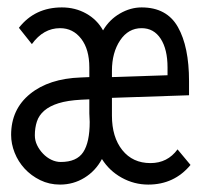

<svg xmlns="http://www.w3.org/2000/svg" viewBox="-20 -487 540 518"><path d="M31 -412Q74 -467 147 -467Q183 -467 212.5 -450.5Q242 -434 258 -405Q275 -434 303.5 -450.5Q332 -467 362 -467Q430 -467 460 -414Q490 -361 490 -268V-230L282 -223V-175Q282 -117 310 -82Q338 -47 386 -47Q432 -47 459 -84L494 -42Q450 11 380 11Q342 11 308.5 -7.5Q275 -26 255 -58Q238 -26 208 -7.5Q178 11 142 11Q113 11 88.5 -1Q64 -13 46.5 -32Q29 -51 19.5 -75Q10 -99 10 -123Q10 -192 61 -233.5Q112 -275 198 -278L221 -279V-305Q221 -354 199 -382.5Q177 -411 142 -411Q97 -411 66 -368ZM221 -219 199 -218Q162 -216 138 -208.5Q114 -201 99.5 -188.5Q85 -176 79.5 -159Q74 -142 74 -122Q74 -108 80 -95.5Q86 -83 96 -72.5Q106 -62 118.5 -56Q131 -50 144 -50Q187 -50 204.5 -76.5Q222 -103 222 -158Q222 -164 221.5 -169.5Q221 -175 221 -181ZM282 -279 432 -284V-305Q432 -354 413.5 -382.5Q395 -411 362 -411Q326 -411 304 -378Q282 -345 282 -296Z"/></svg>

Font: InconsolataGo
Style: Regular
Weight: 400
Designer: Raph Levien, Kirill Tkachev
Foundry: Cyreal
Version: Version 1.013